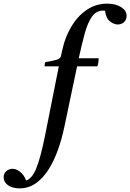

<svg xmlns="http://www.w3.org/2000/svg" viewBox="-188 -776 713 1051"><path d="M345 -413H234L164 -80Q150 -13 128 47.5Q106 108 76 154.5Q46 201 7 228Q-32 255 -81 255Q-120 255 -144 238Q-168 221 -168 195Q-168 173 -153 160.5Q-138 148 -119 148Q-100 148 -78.5 164Q-57 180 -45 212Q-11 201 12 142Q35 83 58 -31L134 -413H56Q56 -428 60 -436Q107 -444 122.5 -449Q138 -454 142 -461Q145 -466 147.5 -478Q150 -490 154 -507Q169 -574 202.5 -630.5Q236 -687 286 -721.5Q336 -756 399 -756Q445 -756 475 -737Q505 -718 505 -689Q505 -669 491.5 -655.5Q478 -642 456 -642Q436 -642 414 -659Q392 -676 387 -717Q384 -718 377 -718Q339 -718 315.5 -685Q292 -652 276 -593.5Q260 -535 243 -457H352Q352 -446 350.5 -434.5Q349 -423 345 -413Z"/></svg>

Font: Tiro Bangla
Style: Italic
Weight: 400
Italic angle: -11°
Designer: Bangla: John Hudson & Fiona Ross, assisted by Neelakash Kshetrimayum. Latin: John Hudson with Paul Hanslow, assisted by 
Foundry: Tiro Typeworks Ltd.
Version: Version 1.60